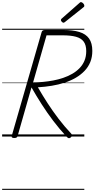

<svg xmlns="http://www.w3.org/2000/svg" viewBox="-20 -1279 885 1799"><path d="M113 14Q100 14 93.5 9.5Q87 5 90 -6L370 -978Q373 -988 380 -993Q387 -998 403 -998H570Q662 -998 723 -979.5Q784 -961 814.5 -918Q845 -875 845 -802Q845 -744 826 -697.5Q807 -651 772 -614.5Q737 -578 690 -550.5Q643 -523 586 -504.5Q529 -486 465.5 -475.5Q402 -465 335 -461Q378 -386 426 -312Q474 -238 528.5 -166.5Q583 -95 647 -27Q654 -20 655 -11.5Q656 -3 643 9Q631 18 622 15Q613 12 603 1Q537 -70 479 -146.5Q421 -223 370.5 -302Q320 -381 275 -460L145 -5Q142 5 135.5 9.5Q129 14 113 14ZM290 -507Q334 -507 382.5 -511.5Q431 -516 479 -525Q527 -534 572.5 -549.5Q618 -565 657 -587.5Q696 -610 725.5 -640.5Q755 -671 771.5 -710.5Q788 -750 788 -800Q788 -856 764.5 -888.5Q741 -921 692 -934.5Q643 -948 567 -948H416ZM575 -1066Q568 -1066 559.5 -1074.5Q551 -1083 551 -1090Q551 -1093 551.5 -1096Q552 -1099 556 -1103L723 -1250Q727 -1253 730 -1256Q733 -1259 738 -1259Q745 -1259 752.5 -1253.5Q760 -1248 765 -1240.5Q770 -1233 770 -1226Q770 -1222 769 -1218.5Q768 -1215 762 -1211L589 -1073Q584 -1070 581.5 -1068Q579 -1066 575 -1066ZM0 490H770V500H0ZM0 -20H770V0H0ZM0 -505H770V-500H0ZM0 -1010H770V-1000H0Z"/></svg>

Font: Playwrite TZ Guides
Style: Regular
Weight: 400
Designer: Veronika Burian, José Scaglione
Foundry: TypeTogether
Version: Version 1.003